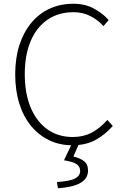

<svg xmlns="http://www.w3.org/2000/svg" viewBox="-20 -761 663 1023"><path d="M365 13Q298 13 242.5 -13.5Q187 -40 146 -89.5Q105 -139 83 -209Q61 -279 61 -365Q61 -452 83.5 -521Q106 -590 147 -639.5Q188 -689 245 -715Q302 -741 371 -741Q435 -741 483 -714Q531 -687 559 -654L531 -622Q502 -655 461.5 -675.5Q421 -696 371 -696Q291 -696 232.5 -655.5Q174 -615 143 -541Q112 -467 112 -366Q112 -264 143 -189Q174 -114 231.5 -72.5Q289 -31 368 -31Q424 -31 468 -54Q512 -77 552 -122L581 -90Q539 -42 487.5 -14.5Q436 13 365 13ZM289 242 283 209Q355 204 381 189.5Q407 175 407 150Q407 126 387 113Q367 100 321 93L366 -2H404L371 73Q406 81 427.5 97.5Q449 114 449 148Q449 191 408 214Q367 237 289 242Z"/></svg>

Font: Noto Sans SC Thin ExtraLight
Style: Regular
Weight: 250
Version: Version 2.004-H2;hotconv 1.0.118;makeotfexe 2.5.65603